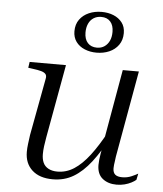

<svg xmlns="http://www.w3.org/2000/svg" viewBox="-55 -821 748 879"><g transform="rotate(5 319.5 -381.5)"><path d="M174 -179Q170 -157 167.5 -137.5Q165 -118 165 -101Q165 -78 172.5 -61.5Q180 -45 197 -36Q214 -27 238 -27Q279 -27 314.5 -50Q350 -73 384.5 -118Q419 -163 455 -230L469 -208Q432 -137 394.5 -88.5Q357 -40 315 -15Q273 10 220 10Q159 10 125 -21Q91 -52 91 -105Q91 -122 93.5 -141.5Q96 -161 99 -183L148 -446Q151 -460 144.5 -467.5Q138 -475 123.5 -479Q109 -483 85 -486L64 -489L68 -516H235ZM499 -118Q498 -108 496.5 -98.5Q495 -89 494 -80.5Q493 -72 493 -65Q493 -45 503.5 -36Q514 -27 536 -27Q559 -27 578.5 -35.5Q598 -44 608 -50L602 -21Q594 -14 580.5 -7Q567 0 550 4.5Q533 9 513 9Q474 9 448.5 -11.5Q423 -32 423 -74Q423 -85 424.5 -98.5Q426 -112 428.5 -127Q431 -142 434 -156V-163L496 -516H570ZM377 -750Q357 -750 342 -740.5Q327 -731 319 -713.5Q311 -696 311 -673Q311 -642 326.5 -625Q342 -608 369 -608Q389 -608 403.5 -618Q418 -628 426 -645Q434 -662 434 -686Q434 -716 419 -733Q404 -750 377 -750ZM486 -685Q486 -653 470 -630.5Q454 -608 427.5 -596.5Q401 -585 369 -585Q339 -585 314 -595.5Q289 -606 274.5 -626Q260 -646 260 -674Q260 -706 276 -728Q292 -750 318.5 -761.5Q345 -773 377 -773Q407 -773 431.5 -763Q456 -753 471 -733.5Q486 -714 486 -685Z"/></g></svg>

Font: Roboto Serif 120pt Expanded Light
Style: Italic
Weight: 300
Width: 7
Italic angle: -10°
Designer: Greg Gazdowicz
Foundry: Commercial Type
Version: Version 1.008